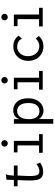

<svg xmlns="http://www.w3.org/2000/svg" viewBox="1068 -1764 863 3040"><g transform="rotate(-90 1500.0 -244.5)"><path d="M299 7Q240 7 209.5 -20Q179 -47 169 -103.5Q159 -160 162 -248L168 -398H70V-457H170L174 -574L249 -583L259 -584L260 -577Q255 -570 251.5 -563Q248 -556 246 -539L239 -457H399V-398H240L233 -243Q230 -167 237 -125.5Q244 -84 262 -68.5Q280 -53 310 -53Q343 -53 368.5 -66Q394 -79 422 -99L444 -42Q410 -17 374 -5Q338 7 299 7Z M600 0V-58H717V-399H606V-457H789V-58H896V0ZM749 -553Q728 -553 713 -568Q698 -583 698 -604Q698 -626 712.5 -641Q727 -656 749 -656Q770 -656 785.5 -640.5Q801 -625 801 -604Q801 -583 785.5 -568Q770 -553 749 -553Z M1060 167V-457H1133V-367Q1149 -419 1186.5 -443Q1224 -467 1272 -467Q1323 -467 1366.5 -441.5Q1410 -416 1436.5 -364Q1463 -312 1463 -232Q1463 -152 1435 -97.5Q1407 -43 1363 -15.5Q1319 12 1270 12Q1229 12 1193 -7Q1157 -26 1134 -60V167ZM1258 -52Q1290 -52 1320 -67.5Q1350 -83 1369 -122Q1388 -161 1388 -229Q1388 -311 1357 -356.5Q1326 -402 1269 -405Q1232 -407 1201 -388.5Q1170 -370 1151.5 -327Q1133 -284 1133 -213Q1135 -132 1169 -92Q1203 -52 1258 -52Z M1600 0V-58H1717V-399H1606V-457H1789V-58H1896V0ZM1749 -553Q1728 -553 1713 -568Q1698 -583 1698 -604Q1698 -626 1712.5 -641Q1727 -656 1749 -656Q1770 -656 1785.5 -640.5Q1801 -625 1801 -604Q1801 -583 1785.5 -568Q1770 -553 1749 -553Z M2285 11Q2219 11 2167 -20Q2115 -51 2085.5 -105Q2056 -159 2056 -228Q2056 -297 2085.5 -350.5Q2115 -404 2166.5 -435Q2218 -466 2284 -466Q2340 -466 2384.5 -443.5Q2429 -421 2457 -381L2412 -337L2405 -330L2400 -335Q2400 -343 2396.5 -350Q2393 -357 2381 -369Q2359 -389 2334 -397Q2309 -405 2276 -405Q2238 -405 2204.5 -384Q2171 -363 2150.5 -324.5Q2130 -286 2130 -233Q2130 -182 2150.5 -141.5Q2171 -101 2207 -77.5Q2243 -54 2289 -54Q2358 -54 2408 -110L2450 -61Q2383 11 2285 11Z M2600 0V-58H2717V-399H2606V-457H2789V-58H2896V0ZM2749 -553Q2728 -553 2713 -568Q2698 -583 2698 -604Q2698 -626 2712.5 -641Q2727 -656 2749 -656Q2770 -656 2785.5 -640.5Q2801 -625 2801 -604Q2801 -583 2785.5 -568Q2770 -553 2749 -553Z"/></g></svg>

Font: Inconsolata Nerd Font Mono
Style: Regular
Weight: 400
Monospace: yes
Designer: Raph Levien, Cyreal, Brenton Simpson
Foundry: Raph Levien, Cyreal, Google
Version: Version 3.000; ttfautohint (v1.8.3);Nerd Fonts 3.0.2